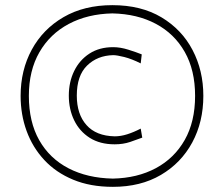

<svg xmlns="http://www.w3.org/2000/svg" viewBox="-20 -716 869 745"><path d="M418 9Q330.5 9 263.8 -18.8Q197 -46.5 151.8 -95.2Q106.5 -144 83.2 -207.8Q60 -271.5 60 -344Q60 -443.5 103.2 -523.2Q146.5 -603 226.5 -649.5Q306.5 -696 416 -696Q527.5 -696 606.5 -648.8Q685.5 -601.5 727.2 -521.8Q769 -442 769 -344Q769 -243 726 -163.2Q683 -83.5 604.2 -37.2Q525.5 9 418 9ZM418 -23Q513 -25 584.8 -63.5Q656.5 -102 696.8 -173Q737 -244 737 -344Q737 -443.5 697 -514.2Q657 -585 584.8 -623.5Q512.5 -662 416 -664Q320 -662 247 -623.2Q174 -584.5 133 -513.5Q92 -442.5 92 -344Q92 -243 132.2 -172Q172.5 -101 245.8 -63Q319 -25 418 -23ZM425 -156Q368 -156 328.2 -181.2Q288.5 -206.5 267.8 -249.2Q247 -292 247 -345Q247 -398 267.8 -440.5Q288.5 -483 327 -508Q365.5 -533 419 -533Q447 -533 478 -523.2Q509 -513.5 530 -505L526 -470Q491 -487.5 462.2 -494.8Q433.5 -502 419 -502Q357.5 -500.5 317.8 -461.5Q278 -422.5 278 -345Q278 -273 315.5 -230.8Q353 -188.5 425 -187Q448.5 -187 473.8 -195Q499 -203 526 -217L532 -182Q512.5 -174.5 485 -165.2Q457.5 -156 425 -156Z"/></svg>

Font: Commissioner Loud Thin
Style: Regular
Weight: 100
Designer: Kostas Bartsokas
Foundry: Kostas Bartsokas
Version: Version 1.000; ttfautohint (v1.8.3)